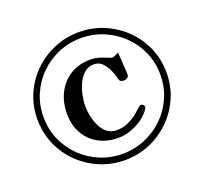

<svg xmlns="http://www.w3.org/2000/svg" viewBox="-114 -830 968 911"><g transform="rotate(-20 370.0 -374.0)"><path d="M545 -256Q545 -253 542 -247Q526 -222 498.5 -202.5Q471 -183 439 -172Q407 -161 377 -161Q320 -161 276.5 -185Q233 -209 209 -252Q185 -295 185 -351Q185 -409 208 -455Q231 -501 274 -528.5Q317 -556 377 -556Q394 -556 411.5 -552Q429 -548 445 -541Q448 -540 453 -538Q458 -536 463 -534Q475 -529 479 -529Q484 -529 494.5 -533.5Q505 -538 512 -543Q514 -521 515 -502Q516 -483 517 -464Q518 -456 518.5 -447Q519 -438 519 -430Q519 -418 510.5 -413Q502 -408 492 -408Q477 -408 471 -419Q469 -423 469 -426Q469 -428 468.5 -430Q468 -432 468 -433Q463 -453 452 -475.5Q441 -498 425 -513.5Q409 -529 385 -529Q356 -529 336 -511.5Q316 -494 303.5 -467Q291 -440 285 -410Q279 -380 279 -356Q279 -332 284.5 -305Q290 -278 302 -253.5Q314 -229 333.5 -213.5Q353 -198 381 -198Q413 -198 438 -209.5Q463 -221 481 -234Q499 -249 510 -260Q524 -272 528 -272Q533 -272 539 -268Q545 -264 545 -256ZM665 -375Q665 -436 642 -489Q619 -542 578 -582Q537 -622 483.5 -644.5Q430 -667 370 -667Q309 -667 255.5 -644.5Q202 -622 161.5 -582Q121 -542 98 -489Q75 -436 75 -375Q75 -314 98 -261Q121 -208 161.5 -168Q202 -128 255.5 -105.5Q309 -83 370 -83Q430 -83 483.5 -105.5Q537 -128 578 -168Q619 -208 642 -261Q665 -314 665 -375ZM696 -374Q696 -307 670.5 -248.5Q645 -190 600 -145.5Q555 -101 496 -76Q437 -51 370 -51Q303 -51 244 -76Q185 -101 140 -145Q95 -189 69.5 -248Q44 -307 44 -374Q44 -442 69.5 -500.5Q95 -559 140 -603Q185 -647 244 -672Q303 -697 370 -697Q437 -697 496 -672Q555 -647 600 -603Q645 -559 670.5 -500.5Q696 -442 696 -374Z"/></g></svg>

Font: Kaisei HarunoUmi
Style: Bold
Weight: 700
Designer: Font-Kai, 金井和夫
Foundry: KAZUO KANAI
Version: Version 5.003